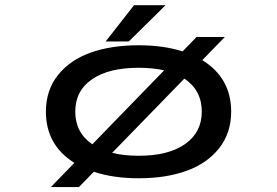

<svg xmlns="http://www.w3.org/2000/svg" viewBox="-20 -690 1090 755"><path d="M395.5 -527 507 -669.5H631L486.5 -527ZM525.5 11Q425.5 11 349 -14.5L290.5 45.5H180L272.5 -49.5Q160.5 -119.5 160.5 -251Q160.5 -335 207.8 -394.5Q255 -454 336.2 -483Q417.5 -512 525.5 -512Q622 -512 698 -488L753 -544.5H864L775.5 -453.5Q889 -383.5 889 -251Q889 -167.5 842.2 -107.8Q795.5 -48 714.2 -18.5Q633 11 525.5 11ZM276 -251Q276 -168.5 343 -122.5L625.5 -413.5Q580 -423.5 525.5 -423.5Q407.5 -423.5 341.8 -378.2Q276 -333 276 -251ZM525.5 -77.5Q643 -77.5 708.2 -123.8Q773.5 -170 773.5 -251Q773.5 -335 705 -381L421 -89Q465 -77.5 525.5 -77.5Z"/></svg>

Font: League Mono Extended
Style: Regular
Weight: 400
Width: 9
Designer: Tyler Finck
Foundry: The League of Moveable Type / Tyler Finck
Version: Version 2.210